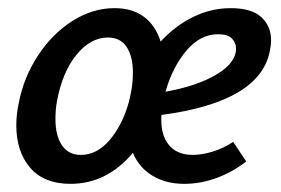

<svg xmlns="http://www.w3.org/2000/svg" viewBox="-20 -445 689 471"><path d="M645 -346Q645 -334 642 -320Q618 -195 376 -163Q373 -117 393 -91Q413 -65 453 -65Q475 -65 501.5 -73Q528 -81 552 -97L584 -49Q551 -23 511.5 -8.5Q472 6 432 6Q387 6 354 -14Q321 -34 306 -70Q242 6 153 6Q88 6 54 -33.5Q20 -73 20 -138Q20 -164 26 -192Q38 -255 73 -308.5Q108 -362 157.5 -393.5Q207 -425 261 -425Q305 -425 333.5 -403.5Q362 -382 374 -343Q410 -382 454 -403.5Q498 -425 546 -425Q597 -425 621 -403Q645 -381 645 -346ZM515 -361Q471 -361 437 -320.5Q403 -280 386 -220Q464 -234 511.5 -262.5Q559 -291 559 -326Q559 -340 549 -350.5Q539 -361 515 -361ZM302 -222Q306 -243 306 -267Q306 -307 290.5 -330Q275 -353 245 -353Q202 -353 167.5 -310.5Q133 -268 120 -198Q116 -177 116 -153Q116 -112 132 -88.5Q148 -65 178 -65Q223 -65 257 -111.5Q291 -158 302 -222Z"/></svg>

Font: Ysabeau Infant Semibold
Style: Italic
Weight: 600
Italic angle: -12°
Designer: Christian Thalmann (Catharsis Fonts)
Version: Version 0.003